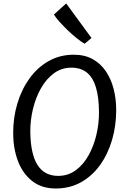

<svg xmlns="http://www.w3.org/2000/svg" viewBox="-20 -1067 712 1095"><path d="M298 8Q217.1 8 163.1 -34.8Q109.1 -77.6 82.1 -149.3Q55.1 -221.1 55.1 -307.9Q55.1 -397.1 79.2 -477.4Q103.4 -557.8 148.8 -620.5Q194.2 -683.2 258.1 -719.1Q322 -755 401.2 -755Q462.8 -755 508.2 -729.9Q553.6 -704.9 583.5 -660.9Q613.3 -616.9 628 -560Q642.7 -503.2 642.7 -439.5Q642.7 -349.6 619.1 -268.9Q595.4 -188.2 550.6 -125.7Q505.7 -63.3 442 -27.6Q378.2 8 298 8ZM311.8 -63.9Q367.9 -63.9 411.6 -95.7Q455.3 -127.6 484.9 -180.7Q514.6 -233.8 529.8 -298.6Q545.1 -363.3 544.5 -429.1Q543.9 -512.5 527.1 -568.6Q510.4 -624.7 475.7 -652.9Q441 -681.1 386.8 -681.1Q331.4 -681.1 287.6 -649.1Q243.9 -617 213.8 -563.8Q183.7 -510.6 168.1 -446.1Q152.5 -381.7 152.8 -316.7Q154.3 -188.3 194 -126.1Q233.7 -63.9 311.8 -63.9ZM501.8 -850.2 462.7 -817.6Q444.4 -827.7 418.8 -848.1Q393.2 -868.5 366.9 -893.8Q340.6 -919.1 319.1 -943Q297.6 -967 287.5 -984.1L357.5 -1047.4Z"/></svg>

Font: Merriweather Sans Variable Regular
Style: Italic
Weight: 300
Italic angle: -8°
Designer: Eben Sorkin
Foundry: Eben Sorkin
Version: Version 2.001